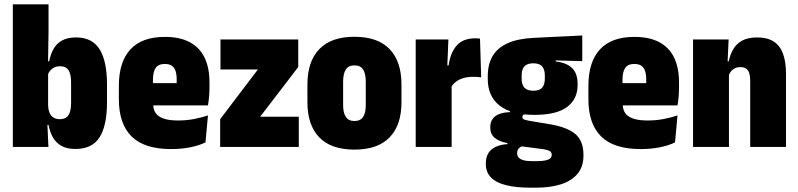

<svg xmlns="http://www.w3.org/2000/svg" viewBox="-20 -681 3700 890"><path d="M329.5 9.5Q290 9.5 264.8 -4.8Q239.5 -19 225.2 -44.2Q211 -69.5 205 -102H163L203 -198Q203 -176 209 -160.2Q215 -144.5 227.2 -136.5Q239.5 -128.5 257.5 -128.5Q285 -128.5 297.2 -147Q309.5 -165.5 309.5 -203V-300Q309.5 -338 297.5 -356Q285.5 -374 258 -374Q244 -374 232.5 -368.8Q221 -363.5 213 -354.2Q205 -345 201 -333L172 -397H208Q214 -428.5 227.8 -453.5Q241.5 -478.5 267 -493Q292.5 -507.5 333 -507.5Q407 -507.5 441.5 -452.8Q476 -398 476 -289.5V-207Q476 -99.5 441.8 -45Q407.5 9.5 329.5 9.5ZM39.5 0V-661H205V-535L202.5 -377L203 -364V-134.5L199 -119.5L204.5 0Z M773 10Q649 10 590 -48.5Q531 -107 531 -221V-283Q531 -394 584.5 -452Q638 -510 744 -510Q813.5 -510 859.5 -485.5Q905.5 -461 928.2 -414Q951 -367 951 -299V-276.5Q951 -255 949.2 -233.5Q947.5 -212 944 -192.5H797.5Q798.5 -230 798.8 -260Q799 -290 799 -311.5Q799 -336 793.8 -352Q788.5 -368 776.5 -376.2Q764.5 -384.5 744 -384.5Q714 -384.5 701.5 -366Q689 -347.5 689 -311V-254L690 -232V-199.5Q690 -182 695.8 -167.8Q701.5 -153.5 714.8 -143.5Q728 -133.5 750.2 -128Q772.5 -122.5 806.5 -122.5Q843.5 -122.5 878.2 -129Q913 -135.5 944 -146L932.5 -21Q903 -6.5 862 1.8Q821 10 773 10ZM626 -192.5V-295.5H909.5V-192.5Z M1365 -140V0H1000.5V-128.5L1175.5 -359H1002V-498H1362.5V-370.5L1186 -140Z M1623 12.5Q1514.5 12.5 1459.8 -44.5Q1405 -101.5 1405 -207V-289Q1405 -396 1460 -453.2Q1515 -510.5 1623 -510.5Q1731.5 -510.5 1786.2 -453.2Q1841 -396 1841 -289V-207Q1841 -101.5 1786.2 -44.5Q1731.5 12.5 1623 12.5ZM1623 -120Q1650.5 -120 1663 -138.8Q1675.5 -157.5 1675.5 -194.5V-301.5Q1675.5 -340 1663 -359Q1650.5 -378 1623 -378Q1596 -378 1583.2 -359Q1570.5 -340 1570.5 -301.5V-194.5Q1570.5 -157.5 1583.2 -138.8Q1596 -120 1623 -120Z M2071.5 -277.5 2017 -377.5H2059.5Q2067.5 -436.5 2097 -470Q2126.5 -503.5 2184 -503.5Q2189.5 -503.5 2194.2 -503Q2199 -502.5 2205 -502L2210.5 -322.5Q2204 -323.5 2194.2 -324.2Q2184.5 -325 2175 -325Q2136.5 -325 2110.5 -312.5Q2084.5 -300 2071.5 -277.5ZM1907 0V-498H2058.5L2052 -339.5H2073.5V0Z M2457.5 -148.5Q2351 -148.5 2296 -191.5Q2241 -234.5 2241 -314.5V-328Q2241 -382.5 2263.2 -420.8Q2285.5 -459 2332.8 -480.5Q2380 -502 2454 -505.5L2679 -516.5V-397.5L2556 -401V-396Q2590.5 -392 2613 -379.5Q2635.5 -367 2646.5 -345.5Q2657.5 -324 2657.5 -291.5V-287Q2657.5 -222 2608.8 -185.2Q2560 -148.5 2457.5 -148.5ZM2447 66H2468Q2494 66 2509.2 62.5Q2524.5 59 2531 52.5Q2537.5 46 2537.5 37V36.5Q2537.5 23 2525.8 17.8Q2514 12.5 2494.5 10L2379 -5L2409 -6Q2399 -3.5 2391.8 1Q2384.5 5.5 2380.8 12.5Q2377 19.5 2377 29V29.5Q2377 40.5 2383.8 48.8Q2390.5 57 2406 61.5Q2421.5 66 2447 66ZM2438.5 189Q2372.5 189 2326.2 177.5Q2280 166 2256 141.8Q2232 117.5 2232 78.5V76.5Q2232 47.5 2244.2 28.2Q2256.5 9 2279.2 -1Q2302 -11 2332.5 -13V-17.5Q2293 -25 2272.8 -42.2Q2252.5 -59.5 2252.5 -90V-91Q2252.5 -114 2263.2 -129.2Q2274 -144.5 2294.5 -152.5Q2315 -160.5 2344 -161V-180.5L2442 -152H2421Q2411 -152 2406.2 -148.8Q2401.5 -145.5 2401.5 -139Q2401.5 -130.5 2409.2 -127.2Q2417 -124 2434 -121L2532 -104.5Q2610 -91 2647.2 -59.5Q2684.5 -28 2684.5 37V41.5Q2684.5 90.5 2658.2 123.2Q2632 156 2582.8 172.5Q2533.5 189 2463 189ZM2452.5 -260.5Q2471.5 -260.5 2483 -266.8Q2494.5 -273 2500 -285.8Q2505.5 -298.5 2505.5 -317V-330.5Q2505.5 -349.5 2500 -362Q2494.5 -374.5 2483 -381Q2471.5 -387.5 2452.5 -387.5H2452Q2433 -387.5 2421.2 -381.2Q2409.5 -375 2403.8 -362.5Q2398 -350 2398 -330.5V-317Q2398 -298.5 2403.8 -285.8Q2409.5 -273 2421.5 -266.8Q2433.5 -260.5 2452.5 -260.5Z M2949.5 10Q2825.5 10 2766.5 -48.5Q2707.5 -107 2707.5 -221V-283Q2707.5 -394 2761 -452Q2814.5 -510 2920.5 -510Q2990 -510 3036 -485.5Q3082 -461 3104.8 -414Q3127.5 -367 3127.5 -299V-276.5Q3127.5 -255 3125.8 -233.5Q3124 -212 3120.5 -192.5H2974Q2975 -230 2975.2 -260Q2975.5 -290 2975.5 -311.5Q2975.5 -336 2970.2 -352Q2965 -368 2953 -376.2Q2941 -384.5 2920.5 -384.5Q2890.5 -384.5 2878 -366Q2865.5 -347.5 2865.5 -311V-254L2866.5 -232V-199.5Q2866.5 -182 2872.2 -167.8Q2878 -153.5 2891.2 -143.5Q2904.5 -133.5 2926.8 -128Q2949 -122.5 2983 -122.5Q3020 -122.5 3054.8 -129Q3089.5 -135.5 3120.5 -146L3109 -21Q3079.5 -6.5 3038.5 1.8Q2997.5 10 2949.5 10ZM2802.5 -192.5V-295.5H3086V-192.5Z M3457.5 0V-307.5Q3457.5 -327.5 3453.2 -341.5Q3449 -355.5 3438.8 -362.8Q3428.5 -370 3411 -370Q3397.5 -370 3386.8 -364.8Q3376 -359.5 3368.8 -350.8Q3361.5 -342 3357.5 -330.5L3328 -397H3358Q3364.5 -428 3379 -453Q3393.5 -478 3420.2 -492.8Q3447 -507.5 3490 -507.5Q3536.5 -507.5 3566 -488.8Q3595.5 -470 3609.5 -432.2Q3623.5 -394.5 3623.5 -337.5V0ZM3192.5 0V-498H3357.5L3352 -378.5L3359 -369.5V0Z"/></svg>

Font: Anek Odia SemiCondensed ExtraBold
Style: Regular
Weight: 800
Width: 4
Designer: Yesha Goshar & Mahesh Sahu (Odia), Yesha Goshar (Latin)
Foundry: Ek Type
Version: Version 1.003